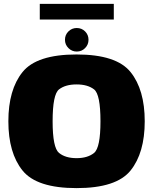

<svg xmlns="http://www.w3.org/2000/svg" viewBox="-20 -961 789 987"><path d="M373.5 6Q578.5 6 651.2 -84.5Q724 -175 724 -337.5Q724 -500 651.2 -590.5Q578.5 -681 373.5 -681Q168.5 -681 95.8 -590.5Q23 -500 23 -337.5Q23 -175 95.8 -84.5Q168.5 6 373.5 6ZM373.5 -148Q316.5 -148 283.5 -174.8Q250.5 -201.5 250.5 -337.5Q250.5 -476 283.5 -501.5Q316.5 -527 373.5 -527Q430.5 -527 463.5 -501.5Q496.5 -476 496.5 -337.5Q496.5 -201.5 463.5 -174.8Q430.5 -148 373.5 -148ZM374.5 -696Q400 -696 417.5 -713.8Q435 -731.5 435 -756.5Q435 -782 417.5 -799.5Q400 -817 374.5 -817Q349.5 -817 331.8 -799.5Q314 -782 314 -756.5Q314 -731.5 331.8 -713.8Q349.5 -696 374.5 -696ZM184.5 -860.5H565V-941H184.5Z"/></svg>

Font: Anybody UltraCondensed Thin Black
Style: Regular
Weight: 900
Version: Version 1.111